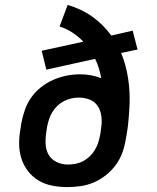

<svg xmlns="http://www.w3.org/2000/svg" viewBox="-20 -755 640 783"><path d="M254 8Q223 8 192.5 2Q162 -4 137 -19Q112 -34 94 -57.5Q76 -81 67 -109.5Q58 -138 58 -169.5Q58 -201 64 -232L67 -253Q72 -280 81.5 -307Q91 -334 107.5 -357.5Q124 -381 147.5 -399.5Q171 -418 197.5 -429.5Q224 -441 251.5 -446.5Q279 -452 307 -452Q329 -452 351 -448Q373 -444 393 -436Q389 -457 383 -477Q377 -497 368 -515L169 -471L150 -548L320 -585Q300 -606 275.5 -622Q251 -638 223 -647L256 -735Q283 -727 308.5 -715Q334 -703 356.5 -687Q379 -671 398.5 -651.5Q418 -632 434 -610L521 -630L541 -553L474 -539Q488 -505 496 -469Q504 -433 507 -396Q510 -359 508 -320.5Q506 -282 502 -244Q501 -235 499.5 -226.5Q498 -218 497 -209L493 -188Q489 -161 479.5 -134Q470 -107 453 -83.5Q436 -60 413 -41.5Q390 -23 363.5 -11.5Q337 0 309 4Q281 8 254 8ZM256 -84Q272 -84 288 -87Q304 -90 318.5 -97.5Q333 -105 345.5 -117Q358 -129 366.5 -143Q375 -157 380 -172Q385 -187 388 -203L390 -214Q391 -222 392 -230Q393 -238 394 -246Q396 -268 392 -289Q388 -310 376 -326Q364 -342 344 -349.5Q324 -357 302 -357Q286 -357 270.5 -353.5Q255 -350 240.5 -342.5Q226 -335 214 -323.5Q202 -312 193.5 -298Q185 -284 180 -268.5Q175 -253 172 -238L169 -217Q165 -193 166 -168.5Q167 -144 178 -124.5Q189 -105 210.5 -94.5Q232 -84 256 -84Q256 -84 256 -84Q256 -84 256 -84Z"/></svg>

Font: Iosevka Curly Slab SmBdExObl
Style: Regular
Weight: 600
Width: 7
Italic angle: -9°
Monospace: yes
Designer: Belleve Invis
Foundry: Belleve Invis
Version: Version 11.1.0; ttfautohint (v1.8.3)